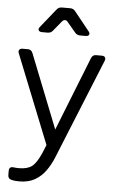

<svg xmlns="http://www.w3.org/2000/svg" viewBox="-65 -833 665 1096"><g transform="rotate(5 268.0 -285.0)"><path d="M88 220Q77 220 65.5 219Q54 218 43 215Q23 211 23 188V165Q23 140 49 143Q56 144 64 144.5Q72 145 80 145Q129 145 155 124.5Q181 104 206 46L225 0L22 -508Q17 -520 22.5 -528Q28 -536 41 -536H72Q91 -536 99 -517L267 -93L435 -517Q443 -536 462 -536H495Q509 -536 514 -528Q519 -520 514 -508L280 68Q264 107 239.5 142Q215 177 178 198.5Q141 220 88 220ZM144 -640Q129 -640 124 -648.5Q119 -657 129 -669L215 -776Q226 -790 244 -790H292Q310 -790 321 -776L407 -669Q417 -657 412.5 -648.5Q408 -640 393 -640H361Q344 -640 332 -654L285 -710Q278 -720 268.5 -720Q259 -720 251 -710L205 -654Q194 -640 176 -640Z"/></g></svg>

Font: Pitagon Sans Text
Style: Regular
Weight: 400
Designer: Travis Tran
Foundry: Pitagon
Version: Version 1.001; ttfautohint (v1.8.4.7-5d5b);gftools[0.9.26]